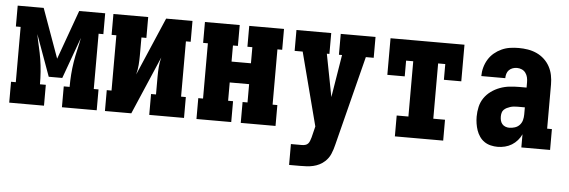

<svg xmlns="http://www.w3.org/2000/svg" viewBox="-48 -689 3097 1045"><g transform="rotate(5 1500.0 -166.5)"><path d="M11 0V-114H37V-416H11V-530H153L250 -261L347 -530H489V-416H463V-114H489V0H299V-114H331Q331 -148 333.5 -182.5Q336 -217 341.5 -251Q347 -285 355 -318.5Q363 -352 369 -385L287 -159H213L131 -385Q137 -352 145 -318.5Q153 -285 158.5 -251Q164 -217 166.5 -182.5Q169 -148 169 -114H201V0Z M534 0V-114H560V-416H534V-530H724V-416H697V-318Q697 -292 695 -265.5Q693 -239 686 -213L822 -530H966V-416H940V-114H966V0H776V-114H803V-212Q803 -238 805 -264.5Q807 -291 814 -317L678 0Z M1034 0V-114H1060V-416H1034V-530H1224V-416H1197V-328H1303V-416H1276V-530H1466V-416H1440V-114H1466V0H1276V-114H1303V-214H1197V-114H1224V0Z M1558 205V91H1618Q1627 91 1636.5 88.5Q1646 86 1652 79Q1658 72 1661 63Q1664 54 1667 45L1682 -16L1578 -416H1534V-530H1724V-416H1710L1755 -183L1793 -416H1776V-530H1966V-416H1923L1799 73Q1793 99 1782.5 124Q1772 149 1752 167Q1739 179 1723 187Q1707 195 1689.5 199Q1672 203 1654 204Q1636 205 1618 205Z M2118 0V-114H2182V-416H2143V-330H2048V-530H2452V-330H2357V-416H2318V-114H2382V0Z M2679 8Q2661 8 2642 3.5Q2623 -1 2607.5 -11.5Q2592 -22 2581 -38Q2570 -54 2564 -71.5Q2558 -89 2555 -108Q2552 -127 2552 -146Q2552 -173 2558 -199.5Q2564 -226 2579 -248Q2594 -270 2616 -286Q2638 -302 2663.5 -311.5Q2689 -321 2715.5 -324Q2742 -327 2769 -327H2809V-356Q2809 -370 2806 -383Q2803 -396 2795 -407Q2787 -418 2774.5 -423.5Q2762 -429 2748 -429Q2736 -429 2724.5 -425Q2713 -421 2704.5 -412.5Q2696 -404 2692.5 -392Q2689 -380 2689 -368H2558Q2558 -392 2564.5 -415.5Q2571 -439 2583.5 -459.5Q2596 -480 2614.5 -495.5Q2633 -511 2655 -521Q2677 -531 2700.5 -534.5Q2724 -538 2748 -538Q2773 -538 2798 -534Q2823 -530 2846 -519.5Q2869 -509 2887.5 -492Q2906 -475 2918 -453Q2930 -431 2935 -406Q2940 -381 2940 -356V-114H2966V0H2809V-72Q2801 -54 2787.5 -38.5Q2774 -23 2757 -12.5Q2740 -2 2720 3Q2700 8 2679 8ZM2734 -101Q2749 -101 2764.5 -106Q2780 -111 2790.5 -122.5Q2801 -134 2805 -149Q2809 -164 2809 -180V-219H2769Q2759 -219 2749 -218Q2739 -217 2729.5 -214Q2720 -211 2711 -206.5Q2702 -202 2695 -195Q2688 -188 2685.5 -178Q2683 -168 2683 -158Q2683 -147 2685.5 -136.5Q2688 -126 2695 -117.5Q2702 -109 2712.5 -105Q2723 -101 2734 -101Z"/></g></svg>

Font: Iosevka Slab Heavy
Style: Regular
Weight: 900
Monospace: yes
Designer: Belleve Invis
Foundry: Belleve Invis
Version: Version 11.1.0; ttfautohint (v1.8.3)